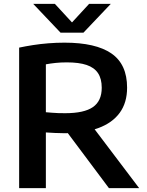

<svg xmlns="http://www.w3.org/2000/svg" viewBox="-20 -968 754 988"><path d="M78.5 0V-723Q111.5 -730 149.8 -736Q188 -742 229 -745.2Q270 -748.5 312 -748.5Q472.5 -748.5 553.2 -693Q634 -637.5 634 -517Q634 -439.5 596 -387.5Q558 -335.5 486 -309Q414 -282.5 311 -282.5Q285 -282.5 262.5 -283.8Q240 -285 216 -286.5V0ZM540.5 0 282.5 -345H435L696 0ZM315.5 -385.5Q413 -385.5 458.2 -417Q503.5 -448.5 503.5 -516.5Q503.5 -563 484.2 -591.8Q465 -620.5 425.5 -633.8Q386 -647 324 -647Q292 -647 266 -644.2Q240 -641.5 216 -637V-390.5Q233.5 -389 248.8 -387.8Q264 -386.5 280 -386Q296 -385.5 315.5 -385.5ZM291.5 -800 151 -948H262.5L363.5 -838.5H337.5L438.5 -948H550L409.5 -800Z"/></svg>

Font: Encode Sans SC SemiExpanded SemiBold
Style: Regular
Weight: 600
Width: 6
Designer: Multiple Designers
Foundry: Impallari Type
Version: Version 3.002